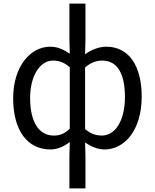

<svg xmlns="http://www.w3.org/2000/svg" viewBox="-20 -816 860 1065"><path d="M365 229H454V54L452 -26C487 -1 525 13 560 13C671 13 766 -94 766 -280C766 -448 697 -557 569 -557C529 -557 487 -540 452 -515L454 -597V-796H365V-597L367 -518C335 -540 301 -557 259 -557C148 -557 53 -447 53 -271C53 -90 134 13 259 13C301 13 337 -5 367 -28L365 54ZM278 -64C195 -64 147 -141 147 -272C147 -396 202 -480 274 -480C306 -480 337 -470 367 -443V-102C337 -73 310 -64 278 -64ZM544 -64C519 -64 485 -71 452 -100V-442C486 -471 518 -480 547 -480C635 -480 673 -400 673 -279C673 -145 619 -64 544 -64Z"/></svg>

Font: GenYoGothic2 TW R
Style: Regular
Weight: 400
Version: Version 2.100;PS 2.1;hotconv 16.6.51;makeotf.lib2.5.65220 DE